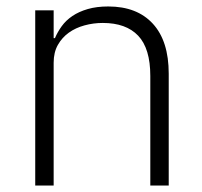

<svg xmlns="http://www.w3.org/2000/svg" viewBox="-20 -574 624 594"><path d="M89 -542H146V-456H150Q158 -475 171 -493Q184 -511 204 -524.5Q224 -538 251.5 -546Q279 -554 315 -554Q404 -554 453 -500.5Q502 -447 502 -346V0H445V-339Q445 -424 407.5 -463.5Q370 -503 298 -503Q269 -503 241.5 -495.5Q214 -488 193 -473Q172 -458 159 -435Q146 -412 146 -380V0H89Z"/></svg>

Font: IBM Plex Thai Light
Style: Regular
Weight: 300
Designer: Mike Abbink, Paul van der Laan, Pieter van Rosmalen, Ben Mitchell, Mark Frömberg
Foundry: Bold Monday
Version: Version 1.0